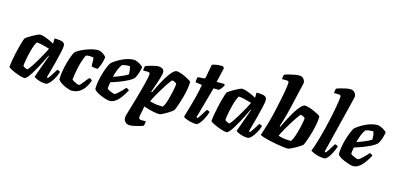

<svg xmlns="http://www.w3.org/2000/svg" viewBox="-83 -1343 4307 2086"><g transform="rotate(15 2070.0 -300.0)"><path d="M196 0Q178 0 147.5 -9Q117 -18 85.5 -31Q54 -44 32 -56.5Q10 -69 8 -75Q11 -112 18.5 -155.5Q26 -199 36 -243Q46 -287 56 -324Q66 -361 74 -385.5Q82 -410 85 -414Q90 -421 111 -435Q132 -449 158.5 -464Q185 -479 208 -489.5Q231 -500 241 -500Q260 -500 286.5 -491.5Q313 -483 342.5 -470Q372 -457 400 -441L401 -500Q472 -500 495.5 -487.5Q519 -475 519 -448Q519 -425 508 -374Q497 -323 477.5 -247.5Q458 -172 430 -73L441 -66Q452 -76 465.5 -96Q479 -116 493 -139Q507 -162 517 -178Q526 -178 538 -173Q550 -168 552 -163Q547 -142 534 -114.5Q521 -87 503.5 -60.5Q486 -34 467.5 -17Q449 0 433 0Q404 0 374 -8Q344 -16 323.5 -26.5Q303 -37 300 -44L348 -177Q355 -196 361 -212.5Q367 -229 374.5 -249.5Q382 -270 392 -301L387 -304Q371 -270 350.5 -229Q330 -188 308 -147.5Q286 -107 265 -73.5Q244 -40 226 -20Q208 0 196 0ZM201 -100Q206 -100 218 -115.5Q230 -131 247 -156Q264 -181 282 -212Q300 -243 318 -274Q336 -305 350 -332Q364 -359 372 -377Q319 -392 288 -399.5Q257 -407 227 -409Q217 -397 206 -369Q195 -341 185 -304.5Q175 -268 167.5 -231.5Q160 -195 155.5 -166Q151 -137 151 -124Q161 -115 176.5 -107.5Q192 -100 201 -100Z M725 0Q714 0 691.5 -7Q669 -14 643.5 -26Q618 -38 597 -53Q576 -68 567 -84Q567 -128 575 -177.5Q583 -227 596 -273.5Q609 -320 622.5 -355.5Q636 -391 647 -408Q656 -419 682.5 -434.5Q709 -450 745 -465Q781 -480 819.5 -490Q858 -500 891 -500Q912 -500 933 -489Q954 -478 969 -464Q984 -450 985 -441Q980 -402 965.5 -362Q951 -322 938 -302Q914 -302 894.5 -305.5Q875 -309 868 -313Q868 -321 867.5 -340Q867 -359 866.5 -379.5Q866 -400 863 -409Q852 -411 840.5 -412.5Q829 -414 820 -414Q810 -414 798.5 -413Q787 -412 778 -409Q761 -375 748 -333.5Q735 -292 726 -250.5Q717 -209 712 -174Q707 -139 705 -119Q711 -113 726.5 -104Q742 -95 759.5 -88Q777 -81 788 -81Q793 -81 804.5 -93.5Q816 -106 830 -124Q844 -142 857 -158.5Q870 -175 878 -183Q889 -181 898.5 -174.5Q908 -168 911 -163Q901 -130 878.5 -92Q856 -54 818.5 -27Q781 0 725 0Z M1150 0Q1138 0 1113 -7Q1088 -14 1058.5 -26Q1029 -38 1004.5 -53Q980 -68 971 -84Q971 -128 979.5 -175.5Q988 -223 1001.5 -266.5Q1015 -310 1029 -343.5Q1043 -377 1054 -394Q1064 -405 1089 -422.5Q1114 -440 1148 -458Q1182 -476 1220.5 -488Q1259 -500 1296 -500Q1312 -500 1336.5 -489Q1361 -478 1380.5 -464Q1400 -450 1401 -441Q1398 -421 1390.5 -395Q1383 -369 1373 -346Q1363 -323 1354 -310Q1336 -291 1294.5 -269.5Q1253 -248 1203 -229Q1153 -210 1109 -197Q1103 -164 1102 -152.5Q1101 -141 1100 -124Q1106 -117 1122.5 -108Q1139 -99 1157 -92.5Q1175 -86 1185 -86Q1192 -86 1205.5 -96.5Q1219 -107 1235.5 -123Q1252 -139 1267.5 -155Q1283 -171 1292 -183Q1301 -183 1313 -175.5Q1325 -168 1327 -163Q1313 -138 1295 -109.5Q1277 -81 1255.5 -56Q1234 -31 1208 -15.5Q1182 0 1150 0ZM1121 -261Q1154 -272 1183.5 -284Q1213 -296 1238.5 -308Q1264 -320 1282 -332Q1282 -335 1282 -338Q1282 -341 1282 -345Q1282 -364 1279 -384.5Q1276 -405 1271 -420Q1265 -421 1259.5 -421Q1254 -421 1248 -421Q1231 -421 1214 -418Q1197 -415 1183 -410Q1160 -380 1145.5 -341Q1131 -302 1121 -261Z M1430 200Q1401 200 1382 180Q1363 160 1363 134Q1363 120 1373 84.5Q1383 49 1398.5 -1.5Q1414 -52 1430 -109Q1443 -154 1455 -199Q1467 -244 1477 -283.5Q1487 -323 1492.5 -351.5Q1498 -380 1498 -393Q1498 -405 1490 -409Q1482 -413 1468 -413H1421Q1420 -429 1424 -446Q1428 -463 1428 -464Q1443 -471 1471.5 -479.5Q1500 -488 1528.5 -494Q1557 -500 1571 -500Q1598 -500 1617 -487.5Q1636 -475 1636 -448Q1636 -432 1627.5 -401Q1619 -370 1607 -334Q1595 -298 1583.5 -265Q1572 -232 1565 -213L1574 -208Q1594 -252 1620 -302Q1646 -352 1674 -397.5Q1702 -443 1729 -471.5Q1756 -500 1777 -500Q1794 -500 1821.5 -491Q1849 -482 1876.5 -469Q1904 -456 1924 -443.5Q1944 -431 1946 -425Q1946 -387 1938.5 -343Q1931 -299 1919 -255Q1907 -211 1895 -174.5Q1883 -138 1873.5 -114Q1864 -90 1861 -86Q1855 -79 1835.5 -65Q1816 -51 1791 -36Q1766 -21 1744 -10.5Q1722 0 1712 0Q1681 0 1632 -11Q1583 -22 1535 -39L1513 73Q1509 95 1517 104Q1525 113 1544 113H1592Q1592 127 1589 141.5Q1586 156 1584 164Q1570 171 1541 179.5Q1512 188 1481.5 194Q1451 200 1430 200ZM1728 -89Q1739 -100 1750 -127.5Q1761 -155 1771 -191Q1781 -227 1789 -263Q1797 -299 1801.5 -326.5Q1806 -354 1806 -365Q1800 -373 1790.5 -378.5Q1781 -384 1772 -387.5Q1763 -391 1756 -391Q1752 -391 1738.5 -373.5Q1725 -356 1706 -327.5Q1687 -299 1666.5 -265.5Q1646 -232 1627.5 -200Q1609 -168 1596.5 -143.5Q1584 -119 1582 -109Q1629 -95 1663 -92Q1697 -89 1728 -89Z M2125 0Q2094 0 2061.5 -8Q2029 -16 2006 -26.5Q1983 -37 1980 -44Q1991 -81 2002.5 -120.5Q2014 -160 2025.5 -200.5Q2037 -241 2047 -280.5Q2057 -320 2065 -356.5Q2073 -393 2078 -426L2003 -438Q2003 -458 2006 -474Q2009 -490 2012 -497L2077 -501Q2088 -502 2092.5 -507Q2097 -512 2099 -524L2125 -666Q2142 -674 2176.5 -679Q2211 -684 2247 -682L2262 -663L2224 -500H2309L2319 -487Q2310 -468 2294.5 -448Q2279 -428 2267 -422L2210 -424L2112 -73L2124 -66Q2134 -76 2148 -96.5Q2162 -117 2175.5 -139.5Q2189 -162 2199 -178Q2209 -178 2220.5 -173Q2232 -168 2234 -163Q2229 -142 2217 -114.5Q2205 -87 2189 -60.5Q2173 -34 2156.5 -17Q2140 0 2125 0Z M2468 0Q2450 0 2419.5 -9Q2389 -18 2357.5 -31Q2326 -44 2304 -56.5Q2282 -69 2280 -75Q2283 -112 2290.5 -155.5Q2298 -199 2308 -243Q2318 -287 2328 -324Q2338 -361 2346 -385.5Q2354 -410 2357 -414Q2362 -421 2383 -435Q2404 -449 2430.5 -464Q2457 -479 2480 -489.5Q2503 -500 2513 -500Q2532 -500 2558.5 -491.5Q2585 -483 2614.5 -470Q2644 -457 2672 -441L2673 -500Q2744 -500 2767.5 -487.5Q2791 -475 2791 -448Q2791 -425 2780 -374Q2769 -323 2749.5 -247.5Q2730 -172 2702 -73L2713 -66Q2724 -76 2737.5 -96Q2751 -116 2765 -139Q2779 -162 2789 -178Q2798 -178 2810 -173Q2822 -168 2824 -163Q2819 -142 2806 -114.5Q2793 -87 2775.5 -60.5Q2758 -34 2739.5 -17Q2721 0 2705 0Q2676 0 2646 -8Q2616 -16 2595.5 -26.5Q2575 -37 2572 -44L2620 -177Q2627 -196 2633 -212.5Q2639 -229 2646.5 -249.5Q2654 -270 2664 -301L2659 -304Q2643 -270 2622.5 -229Q2602 -188 2580 -147.5Q2558 -107 2537 -73.5Q2516 -40 2498 -20Q2480 0 2468 0ZM2473 -100Q2478 -100 2490 -115.5Q2502 -131 2519 -156Q2536 -181 2554 -212Q2572 -243 2590 -274Q2608 -305 2622 -332Q2636 -359 2644 -377Q2591 -392 2560 -399.5Q2529 -407 2499 -409Q2489 -397 2478 -369Q2467 -341 2457 -304.5Q2447 -268 2439.5 -231.5Q2432 -195 2427.5 -166Q2423 -137 2423 -124Q2433 -115 2448.5 -107.5Q2464 -100 2473 -100Z M3156 0Q3132 0 3095.5 -5Q3059 -10 3018 -17.5Q2977 -25 2939 -34Q2901 -43 2873.5 -52Q2846 -61 2837 -68Q2841 -82 2853 -119Q2865 -156 2880.5 -207.5Q2896 -259 2909 -314Q2919 -358 2929.5 -405Q2940 -452 2949 -496.5Q2958 -541 2965 -579.5Q2972 -618 2976 -647.5Q2980 -677 2980 -692Q2980 -705 2972 -709Q2964 -713 2950 -713H2902Q2902 -727 2905 -741.5Q2908 -756 2910 -764Q2925 -771 2956 -779.5Q2987 -788 3020 -794Q3053 -800 3075 -800Q3104 -800 3122.5 -780Q3141 -760 3141 -734Q3141 -730 3136.5 -711.5Q3132 -693 3126 -667L3081 -472Q3070 -422 3057 -372.5Q3044 -323 3032 -281.5Q3020 -240 3010 -213L3018 -208Q3039 -252 3065 -302.5Q3091 -353 3119 -398Q3147 -443 3173.5 -471.5Q3200 -500 3221 -500Q3238 -500 3267 -491Q3296 -482 3325.5 -469Q3355 -456 3376.5 -443.5Q3398 -431 3399 -425Q3400 -390 3392.5 -347Q3385 -304 3373.5 -259.5Q3362 -215 3349.5 -177.5Q3337 -140 3327.5 -115.5Q3318 -91 3315 -87Q3309 -80 3288 -65.5Q3267 -51 3240 -36Q3213 -21 3189.5 -10.5Q3166 0 3156 0ZM3169 -89Q3180 -100 3191.5 -127.5Q3203 -155 3213.5 -191Q3224 -227 3232.5 -263Q3241 -299 3245.5 -326.5Q3250 -354 3250 -365Q3245 -373 3235.5 -378.5Q3226 -384 3217 -387.5Q3208 -391 3201 -391Q3197 -391 3183.5 -373.5Q3170 -356 3151 -327.5Q3132 -299 3111.5 -265.5Q3091 -232 3072.5 -200Q3054 -168 3041.5 -143.5Q3029 -119 3026 -109Q3073 -95 3105.5 -92Q3138 -89 3169 -89Z M3567 0Q3534 0 3501.5 -8Q3469 -16 3445 -27Q3421 -38 3412 -46Q3420 -63 3429.5 -91.5Q3439 -120 3450 -156Q3461 -192 3472 -232.5Q3483 -273 3493 -313Q3503 -354 3513.5 -399.5Q3524 -445 3533 -490.5Q3542 -536 3549.5 -576Q3557 -616 3561 -646.5Q3565 -677 3565 -692Q3565 -705 3557 -709Q3549 -713 3535 -713H3487Q3487 -727 3490 -741.5Q3493 -756 3495 -764Q3510 -771 3539 -779.5Q3568 -788 3598.5 -794Q3629 -800 3650 -800Q3679 -800 3697.5 -780Q3716 -760 3716 -734Q3716 -730 3711.5 -710.5Q3707 -691 3701 -667L3554 -73L3566 -66Q3576 -75 3589.5 -95.5Q3603 -116 3617 -139Q3631 -162 3641 -178Q3651 -178 3662.5 -173Q3674 -168 3677 -163Q3671 -142 3659 -114.5Q3647 -87 3631.5 -60.5Q3616 -34 3599 -17Q3582 0 3567 0Z M3889 0Q3877 0 3852 -7Q3827 -14 3797.5 -26Q3768 -38 3743.5 -53Q3719 -68 3710 -84Q3710 -128 3718.5 -175.5Q3727 -223 3740.5 -266.5Q3754 -310 3768 -343.5Q3782 -377 3793 -394Q3803 -405 3828 -422.5Q3853 -440 3887 -458Q3921 -476 3959.5 -488Q3998 -500 4035 -500Q4051 -500 4075.5 -489Q4100 -478 4119.5 -464Q4139 -450 4140 -441Q4137 -421 4129.5 -395Q4122 -369 4112 -346Q4102 -323 4093 -310Q4075 -291 4033.5 -269.5Q3992 -248 3942 -229Q3892 -210 3848 -197Q3842 -164 3841 -152.5Q3840 -141 3839 -124Q3845 -117 3861.5 -108Q3878 -99 3896 -92.5Q3914 -86 3924 -86Q3931 -86 3944.5 -96.5Q3958 -107 3974.5 -123Q3991 -139 4006.5 -155Q4022 -171 4031 -183Q4040 -183 4052 -175.5Q4064 -168 4066 -163Q4052 -138 4034 -109.5Q4016 -81 3994.5 -56Q3973 -31 3947 -15.5Q3921 0 3889 0ZM3860 -261Q3893 -272 3922.5 -284Q3952 -296 3977.5 -308Q4003 -320 4021 -332Q4021 -335 4021 -338Q4021 -341 4021 -345Q4021 -364 4018 -384.5Q4015 -405 4010 -420Q4004 -421 3998.5 -421Q3993 -421 3987 -421Q3970 -421 3953 -418Q3936 -415 3922 -410Q3899 -380 3884.5 -341Q3870 -302 3860 -261Z"/></g></svg>

Font: Texturina Medium 12pt Black
Style: Italic
Weight: 900
Italic angle: -11°
Version: Version 1.002